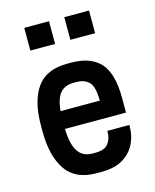

<svg xmlns="http://www.w3.org/2000/svg" viewBox="-110 -797 708 878"><g transform="rotate(-15 243.5 -358.0)"><path d="M89.8 -614.3V-721.7H207V-614.3ZM279.3 -614.3V-721.7H396.5V-614.3ZM237.3 5.9Q137.2 5.9 92.5 -60.8Q47.9 -127.4 47.9 -242.2V-270.5Q47.9 -385.3 92.5 -449Q137.2 -512.7 237.3 -512.7H255.9Q347.2 -512.7 393.1 -462.9Q439 -413.1 439 -294.9V-227.1H149.9Q152.3 -152.3 175.3 -119.1Q198.2 -85.9 242.2 -85.9H256.3Q301.3 -85.9 318.1 -108.9Q335 -131.8 335 -165V-168.5H439V-160.2Q439 -117.2 420.4 -79.3Q401.9 -41.5 362.8 -17.8Q323.7 5.9 261.7 5.9ZM242.2 -420.9Q202.1 -420.9 179.7 -395.8Q157.2 -370.6 151.4 -311H337.4Q336.9 -378.9 314.9 -399.9Q293 -420.9 255.4 -420.9Z"/></g></svg>

Font: Kay Pho Du
Style: Bold
Weight: 700
Designer: Victor Gaultney, Khu Oo Reh
Foundry: SIL International
Version: Version 3.000